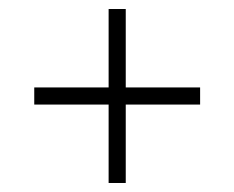

<svg xmlns="http://www.w3.org/2000/svg" viewBox="-20 -583 520 426"><path d="M56 -389H221V-563H259V-389H424V-351H259V-177H221V-351H56Z"/></svg>

Font: Encode Sans Wide
Style: Thin
Weight: 100
Designer: Pablo Impallari, Andres Torresi
Foundry: Pablo Impallari, Andres Torresi
Version: Version 1.000; ttfautohint (v1.00) -l 8 -r 50 -G 200 -x 14 -